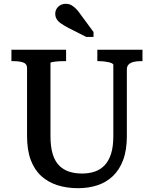

<svg xmlns="http://www.w3.org/2000/svg" viewBox="-20 -971 808 1008"><path d="M245 -257Q245 -201 256.5 -163Q268 -125 290 -102.5Q312 -80 342.5 -70Q373 -60 411 -60Q447 -60 477 -70Q507 -80 529 -103Q551 -126 563 -163.5Q575 -201 575 -257V-630Q575 -635 568 -638.5Q561 -642 550 -644.5Q539 -647 526 -648.5Q513 -650 500 -650H491V-710H728V-650H718Q698 -650 681.5 -646Q665 -642 655.5 -632.5Q646 -623 646 -606V-257Q646 -183 626.5 -131Q607 -79 572 -46Q537 -13 490.5 2Q444 17 390 17Q331 17 282 1.5Q233 -14 197 -46.5Q161 -79 141.5 -131Q122 -183 122 -257V-614Q122 -636 102 -643Q82 -650 50 -650H40V-710H327V-650H318Q306 -650 293 -649.5Q280 -649 269 -647.5Q258 -646 251.5 -644.5Q245 -643 245 -640ZM401 -898Q390 -914 378.5 -925.5Q367 -937 354.5 -944Q342 -951 325 -951Q301 -951 285.5 -935.5Q270 -920 270 -899Q270 -883 278 -870Q286 -857 302 -846.5Q318 -836 338 -825L433 -777H471V-803Z"/></svg>

Font: Roboto Serif SemiCondensed Medium
Style: Regular
Weight: 500
Width: 4
Designer: Greg Gazdowicz
Foundry: Commercial Type
Version: Version 1.007